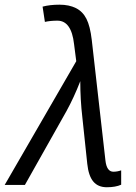

<svg xmlns="http://www.w3.org/2000/svg" viewBox="-77 -786 580 816"><path d="M167 -698.2Q137.2 -698.2 113.8 -692.9L104 -757.8Q134.8 -766.1 175.8 -766.1Q216.8 -766.1 245.8 -751.5Q274.9 -736.8 290.5 -705.8Q306.2 -674.8 313 -616.2L371.1 -104Q376.5 -56.2 404.8 -56.2Q421.4 -56.2 438 -62V-1Q414.1 9.8 377 9.8Q339.8 9.8 319.6 -14.4Q299.3 -38.6 293.9 -89.8L272.9 -288.1Q264.2 -362.8 264.2 -440.9Q237.3 -371.6 205.1 -313L28.8 0H-57.1L247.1 -525.9L237.8 -598.1Q226.6 -698.2 167 -698.2Z"/></svg>

Font: OpenSans-Italic
Style: Italic
Weight: 400
Italic angle: -12°
Foundry: Ascender Corporation
Version: Version 1.10